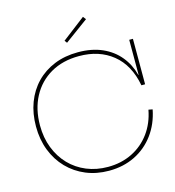

<svg xmlns="http://www.w3.org/2000/svg" viewBox="-136 -1081 1098 1203"><g transform="rotate(-15 412.5 -479.0)"><path d="M423 8Q342 8 274 -20.2Q206 -48.5 156 -100Q106 -151.5 78.5 -222.2Q51 -293 51 -378Q51 -462 77.2 -532Q103.5 -602 152.8 -653Q202 -704 271 -732Q340 -760 425 -760Q514.5 -760 581.8 -730.2Q649 -700.5 692.5 -647.5Q736 -594.5 754 -525H764L756 -457Q730.5 -593.5 643 -664.2Q555.5 -735 425 -735Q319 -735 240.8 -689.8Q162.5 -644.5 119.8 -564Q77 -483.5 77 -378Q77 -298 102.8 -231.8Q128.5 -165.5 175 -117.2Q221.5 -69 284.8 -43Q348 -17 423 -17Q509.5 -17 579.8 -51.8Q650 -86.5 696.5 -149.8Q743 -213 759 -298L785 -293Q767 -202 717 -134.2Q667 -66.5 591.8 -29.2Q516.5 8 423 8ZM756 -457V-752H780V-457ZM513 -966 528 -947 375 -835 363 -851Z"/></g></svg>

Font: Hepta Slab ExtraLight
Style: Regular
Weight: 200
Designer: Michael LaGattuta
Foundry: Michael LaGattuta
Version: Version 1.100